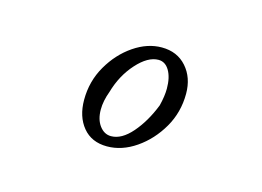

<svg xmlns="http://www.w3.org/2000/svg" viewBox="-41 -532 408 299"><g transform="rotate(15 163.0 -382.5)"><path d="M147 -297Q122 -297 108 -314Q94 -331 94 -358Q94 -388 108.5 -413Q123 -438 145 -453Q167 -468 190 -468Q215 -468 230 -451Q245 -434 245 -408Q245 -378 230.5 -353Q216 -328 193.5 -312.5Q171 -297 147 -297ZM149 -314Q166 -314 182.5 -333Q199 -352 210 -380Q212 -388 213 -395Q214 -402 214 -408Q214 -426 207.5 -437Q201 -448 190 -448Q173 -448 155 -428Q137 -408 129 -380Q123 -364 123 -350Q123 -334 130.5 -324Q138 -314 149 -314Z"/></g></svg>

Font: Birthstone Bounce
Style: Regular
Weight: 400
Designer: Robert E. Leuschke
Foundry: Rob Leuschke
Version: Version 1.010; ttfautohint (v1.8.3)